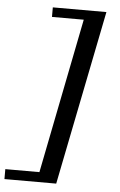

<svg xmlns="http://www.w3.org/2000/svg" viewBox="-98 -748 577 920"><g transform="rotate(5 190.0 -288.0)"><path d="M208 131.8H-41V84H123L271 -662.1H118.2V-708H376Z"/></g></svg>

Font: Charis SIL CyrE
Style: Italic
Weight: 400
Italic angle: -11°
Foundry: SIL International
Version: Version 5.000